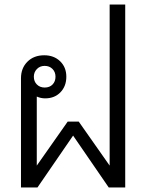

<svg xmlns="http://www.w3.org/2000/svg" viewBox="-20 -831 653 851"><path d="M535 -811V0H462L304 -230L146 0H73V-484Q73 -529 101.5 -557.5Q130 -586 176 -586Q219 -586 246.5 -559.5Q274 -533 274 -491Q274 -449 248 -422Q222 -395 180 -395Q161 -395 143 -403V-97L280 -292H329L466 -97V-811ZM130 -491Q130 -470 143.5 -456.5Q157 -443 178 -443Q200 -443 213 -456.5Q226 -470 226 -491Q226 -512 212.5 -525.5Q199 -539 178 -539Q157 -539 143.5 -525Q130 -511 130 -491Z"/></svg>

Font: Sarabun Light
Style: Regular
Weight: 300
Designer: Suppakit Chalermlarp | Katatrad Co.,Ltd.
Foundry: Cadson Demak Co.,Ltd.
Version: Version 1.000; ttfautohint (v1.6)